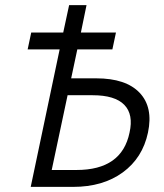

<svg xmlns="http://www.w3.org/2000/svg" viewBox="-20 -730 640 750"><path d="M100 0 213 -537H88L102 -603H227L250 -710H318L296 -603H433L419 -537H282L258 -424H356Q472 -424 525.5 -367.5Q579 -311 558 -212Q537 -113 459.5 -56.5Q382 0 266 0ZM182 -66H279Q456 -66 486 -212Q502 -283 465.5 -320.5Q429 -358 342 -358H244Z"/></svg>

Font: Geist Mono Light
Style: Italic
Weight: 300
Italic angle: -12°
Monospace: yes
Designer: Basement.studio, Andrés Briganti, Mateo Zaragoza
Foundry: Basement.studio, Vercel, Andrés Briganti, Guido Ferreyra, Mateo Zaragoza
Version: Version 1.500; ttfautohint (v1.8.4.7-5d5b)